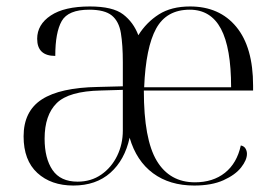

<svg xmlns="http://www.w3.org/2000/svg" viewBox="-20 -564 855 594"><path d="M207 10Q138 10 95.5 -29Q53 -68 53 -142Q53 -220 109.5 -256.5Q166 -293 283 -295L360 -297V-372Q360 -425 354 -461.5Q348 -498 326 -516Q304 -534 256 -534Q191 -534 171 -499Q151 -464 151 -391Q95 -391 95 -444Q95 -488 137 -516Q179 -544 258 -544Q329 -544 361 -519.5Q393 -495 408 -455Q433 -495 471.5 -519.5Q510 -544 568 -544Q659 -544 711 -481Q763 -418 763 -299V-284H425Q425 -133 465 -66.5Q505 0 583 0Q639 0 676 -29.5Q713 -59 725 -114Q735 -112 739.5 -104.5Q744 -97 744 -88Q744 -69 726 -46Q708 -23 671.5 -6.5Q635 10 581 10Q505 10 453.5 -28Q402 -66 381 -138Q366 -69 321.5 -29.5Q277 10 207 10ZM695 -294Q695 -416 663.5 -475Q632 -534 567 -534Q495 -534 463 -475.5Q431 -417 426 -294ZM220 -2Q262 -2 293.5 -24Q325 -46 342.5 -82Q360 -118 360 -160V-286L292 -284Q193 -282 155.5 -245Q118 -208 118 -135Q118 -74 142.5 -38Q167 -2 220 -2Z"/></svg>

Font: Noto Serif Display Light
Style: Regular
Weight: 300
Designer: Monotype Design Team
Foundry: Monotype Imaging Inc.
Version: Version 2.009